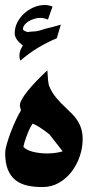

<svg xmlns="http://www.w3.org/2000/svg" viewBox="-20 -758 427 778"><path d="M179.2 -214.8V-214.4Q156.7 -232.4 137.9 -243.9Q119.1 -255.4 111.3 -257.3V-255.9Q103.5 -244.1 97.4 -230.5Q91.3 -216.8 86.7 -203.9Q82 -190.9 79.1 -180.7Q76.2 -170.4 75.2 -165.5V-162.6Q80.6 -156.2 90.8 -151.1Q101.1 -146 114 -142.8Q127 -139.6 141.6 -137.9Q156.2 -136.2 170.9 -136.2Q189.5 -136.2 207.3 -138.9Q225.1 -141.6 233.9 -145ZM210 -603Q170.4 -586.4 133.3 -564Q96.2 -541.5 62.5 -512.2Q60.1 -519 59.3 -523.7Q58.6 -528.3 58.6 -532.7Q58.6 -553.2 72.8 -573.2Q56.6 -585.9 48.1 -598.1Q39.6 -610.4 39.6 -623.5Q39.6 -646 50 -666.7Q60.5 -687.5 77.6 -703.1Q94.7 -718.8 116.7 -728.3Q138.7 -737.8 161.6 -737.8Q175.8 -737.8 192.9 -731.4Q191.9 -728 190.2 -723.6Q188.5 -719.2 187.5 -716.3Q184.1 -707 180.7 -697.5Q177.2 -688 174.3 -678.7Q158.2 -685.5 143.1 -685.5Q130.9 -685.5 118.2 -681.6Q105.5 -677.7 95.7 -671.6Q85.9 -665.5 79.6 -657.5Q73.2 -649.4 73.2 -640.6Q73.2 -635.7 79.3 -632.8Q85.4 -629.9 93.3 -627.9Q100.6 -629.9 107.9 -629.9Q114.7 -629.9 126.7 -631.3Q138.7 -632.8 164.1 -641.6Q175.8 -644 192.1 -648.4Q208.5 -652.8 226.6 -658.2ZM314.9 -193.4Q314.9 -159.2 303.2 -124.8Q291.5 -90.3 270.3 -62.5Q249 -34.7 219 -17.3Q189 0 151.9 0Q117.7 0 89.8 -6.3Q62 -12.7 42.2 -28.6Q22.5 -44.4 11.7 -71Q1 -97.7 1 -138.2Q1 -152.3 8.1 -176.3Q15.1 -200.2 24.9 -225.8Q34.7 -251.5 45.7 -274.4Q56.6 -297.4 64.5 -309.6Q64.5 -314 63.7 -316.4Q63 -318.8 62 -322.3Q60.5 -326.7 60.5 -331.5Q60.5 -341.8 69.6 -357.4Q78.6 -373 93.8 -391.6Q108.9 -410.2 129.2 -431.2Q149.4 -452.1 171.9 -473.1Q172.9 -453.6 174.3 -437.5Q175.8 -421.4 178.2 -412.6Q188 -385.7 207.3 -362.5Q226.6 -339.4 246.6 -321.3Q259.8 -309.1 272 -296.6Q284.2 -284.2 293.9 -269.3Q303.7 -254.4 309.3 -235.8Q314.9 -217.3 314.9 -193.4Z"/></svg>

Font: XB Khoramshahr
Style: Bold
Weight: 700
Designer: Behnam
Foundry: Irmug
Version: Version 8.005 2009